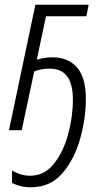

<svg xmlns="http://www.w3.org/2000/svg" viewBox="-20 -552 449 814"><path d="M344 -132Q344 -224 306 -266.5Q268 -309 203 -309Q183 -309 166 -306Q149 -303 136 -299L175 -483H346L356 -532H130L18 0H72L125 -249Q153 -261 191 -261Q289 -261 289 -130Q289 -56 268.5 18.5Q248 93 208 143Q168 193 108 193Q85 193 65.5 186.5Q46 180 31 171V224Q46 231 65.5 236.5Q85 242 111 242Q194 242 245 182Q296 122 320 35.5Q344 -51 344 -132Z"/></svg>

Font: Noto Sans UI SemiCondensed Light
Style: Italic
Weight: 300
Width: 4
Designer: Monotype Design Team
Foundry: Monotype Imaging Inc.
Version: 1.001